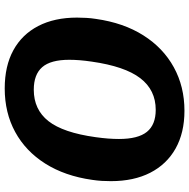

<svg xmlns="http://www.w3.org/2000/svg" viewBox="-14 -778 802 814"><g transform="rotate(90 387.0 -371.0)"><path d="M354.8 10Q260 10 193 -26.6Q126 -63.3 90.3 -132.1Q54.6 -201 54.6 -296.5Q54.6 -315.2 55.8 -335.7Q56.9 -356.1 60.2 -376.8Q76.8 -494 130 -577.9Q183.2 -661.9 265.2 -706.9Q347.3 -752 449.6 -752Q542.7 -752 609.7 -714.4Q676.6 -676.7 712.3 -607Q748 -537.3 748 -440.2Q748 -421.8 746.9 -401.7Q745.7 -381.6 742.5 -360.6Q726.2 -245.4 673.7 -162.1Q621.2 -78.9 539.6 -34.4Q458.1 10 354.8 10ZM360.3 -113.2Q444.6 -113.2 493.6 -175.5Q542.5 -237.8 561.5 -375.3Q565.5 -403.7 567.4 -428.3Q569.2 -453 569.2 -474.3Q569.2 -555.4 539 -592.8Q508.8 -630.2 445.7 -630.2Q361.6 -630.2 311.4 -564.6Q261.2 -499.1 241.2 -358.4Q237.2 -331.3 235.3 -307.7Q233.5 -284 233.5 -263.7Q233.5 -184.8 264.7 -149Q295.9 -113.2 360.3 -113.2Z"/></g></svg>

Font: Libre Franklin Thin
Style: Italic
Weight: 100
Italic angle: -8°
Designer: Pablo Impallari, Rodrigo Fuenzalida, Nhung Nguyen
Foundry: Impallari Type
Version: Version 3.000